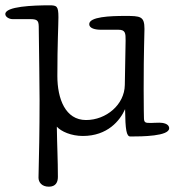

<svg xmlns="http://www.w3.org/2000/svg" viewBox="-41 -492 657 723"><path d="M429 -172C428 -98 359 -40 283 -40C205 -40 175 -120 175 -206C175 -328 179 -397 179 -427C179 -469 173 -472 145 -472C84 -472 -21 -468 -21 -439C-21 -428 -6 -420 6 -420H73C104 -420 105 -412 105 -382C106 -281 108 -192 108 -115C108 0 106 94 104 177C104 194 116 211 143 211C169 211 177 194 177 174C177 110 174 58 173 -15C189 3 227 20 271 20C364 20 411 -38 430 -81C431 -3 435 22 450 22C494 22 596 21 596 -9C596 -27 571 -30 559 -30C543 -30 533 -29 529 -29C506 -29 501 -29 501 -50C501 -55 500 -83 500 -156C500 -308 503 -355 503 -383C503 -431 488 -432 430 -432C374 -432 295 -429 295 -401C295 -385 318 -380 339 -380H405C432 -380 432 -366 432 -339Z"/></svg>

Font: Life Savers
Style: Bold
Weight: 700
Designer: Pablo Impallari, Rodrigo Fuenzalida, Brenda Gallo
Foundry: Pablo Impallari, Rodrigo Fuenzalida, Brenda Gallo
Version: Version 3.000